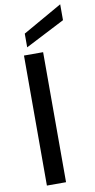

<svg xmlns="http://www.w3.org/2000/svg" viewBox="-104 -1004 519 1047"><g transform="rotate(-10 155.0 -480.5)"><path d="M67 0V-720H173V0ZM92 -761V-837L310 -961V-873Z"/></g></svg>

Font: DeepMind Sans Medium
Style: Regular
Weight: 500
Designer: Jonny Pinhorn / Modifications: Colophon Foundry
Foundry: Colophon Foundry
Version: Version 1.002; ttfautohint (v1.8.2)